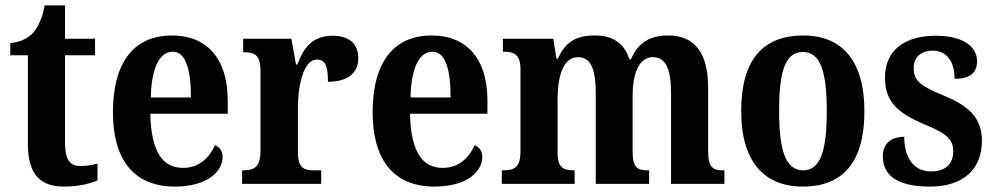

<svg xmlns="http://www.w3.org/2000/svg" viewBox="-20 -679 3675 709"><path d="M217 10C277 10 320 -4 340 -13V-75C321 -69 299 -66 276 -66C235 -66 220 -93 220 -156V-475H331V-536H220V-659H145C136 -612 122 -583 106 -562C88 -541 59 -523 18 -520V-475H83V-147C83 -30 133 10 217 10Z M625 10C749 10 802 -48 802 -100C802 -122 790 -136 774 -143C753 -97 716 -59 656 -59C579 -59 538 -121 535 -259H821V-307C821 -465 742 -548 615 -548C477 -548 397 -452 397 -264C397 -90 474 10 625 10ZM685 -319H537C539 -428 569 -488 618 -488C666 -488 685 -422 685 -319Z M874 0H1166V-50H1138C1104 -50 1080 -58 1080 -117V-281C1080 -357 1099 -459 1150 -459C1183 -459 1191 -432 1191 -377C1261 -377 1303 -407 1303 -464C1303 -514 1273 -547 1208 -547C1138 -547 1103 -508 1078 -441H1073L1056 -536H878V-486H881C919 -486 942 -477 942 -418V-122C942 -59 916 -50 877 -50H874Z M1584 10C1708 10 1761 -48 1761 -100C1761 -122 1749 -136 1733 -143C1712 -97 1675 -59 1615 -59C1538 -59 1497 -121 1494 -259H1780V-307C1780 -465 1701 -548 1574 -548C1436 -548 1356 -452 1356 -264C1356 -90 1433 10 1584 10ZM1644 -319H1496C1498 -428 1528 -488 1577 -488C1625 -488 1644 -422 1644 -319Z M1833 0H2102V-50H2100C2061 -50 2039 -59 2039 -116V-312C2039 -395 2059 -468 2114 -468C2164 -468 2180 -419 2180 -333V0H2377V-50H2373C2334 -50 2316 -59 2316 -121V-324C2316 -402 2337 -468 2391 -468C2441 -468 2458 -419 2458 -333V0H2655V-50H2652C2613 -50 2595 -59 2595 -121V-355C2595 -490 2540 -548 2448 -548C2384 -548 2337 -525 2310 -460H2304C2284 -523 2239 -548 2177 -548C2108 -548 2068 -525 2040 -462H2035L2023 -536H1837V-488H1840C1878 -488 1902 -479 1902 -422V-120C1902 -59 1877 -50 1838 -50H1833Z M2944 10C3094 10 3172 -81 3172 -269C3172 -457 3087 -548 2947 -548C2796 -548 2717 -457 2717 -269C2717 -81 2803 10 2944 10ZM2946 -50C2880 -50 2857 -126 2857 -269C2857 -414 2879 -487 2945 -487C3010 -487 3033 -414 3033 -269C3033 -126 3011 -50 2946 -50Z M3415 10C3538 10 3606 -55 3606 -159C3606 -249 3550 -291 3463 -327C3378 -362 3354 -381 3354 -428C3354 -469 3383 -492 3423 -492C3473 -492 3505 -456 3505 -388C3563 -388 3588 -411 3588 -453C3588 -502 3544 -547 3435 -547C3323 -547 3248 -495 3248 -393C3248 -301 3297 -260 3398 -218C3473 -187 3500 -165 3500 -121C3500 -77 3476 -46 3417 -46C3357 -46 3319 -93 3319 -174C3281 -174 3240 -157 3240 -102C3240 -34 3289 10 3415 10Z"/></svg>

Font: Noto Serif Bengali Condensed
Style: Bold
Weight: 700
Width: 3
Designer: Juan Bruce, Universal Thirst, Indian Type Foundry and the Monotype Design Team.
Foundry: Monotype Imaging Inc.
Version: Version 2.003